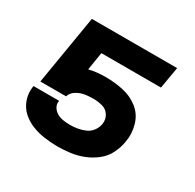

<svg xmlns="http://www.w3.org/2000/svg" viewBox="-123 -665 822 809"><g transform="rotate(30 288.0 -261.0)"><path d="M248 8Q278 8 309 4Q340 0 370 -11.5Q400 -23 426.5 -43.5Q453 -64 467.5 -93Q482 -122 487 -152Q495 -195 483 -236.5Q471 -278 438.5 -303.5Q406 -329 364.5 -338Q323 -347 279 -347Q259 -347 238.5 -345Q218 -343 198 -338L212 -425H502L520 -530H105L49 -193H174Q180 -213 199.5 -224.5Q219 -236 239 -239Q259 -242 279 -242Q302 -242 324 -236Q346 -230 357.5 -210.5Q369 -191 365 -168Q362 -150 350 -134Q338 -118 320 -110.5Q302 -103 284 -100Q266 -97 248 -97Q232 -97 215.5 -99.5Q199 -102 185.5 -109.5Q172 -117 163.5 -130.5Q155 -144 158 -161V-162H34L33 -158Q28 -126 38.5 -95.5Q49 -65 71.5 -44.5Q94 -24 123 -12.5Q152 -1 184 3.5Q216 8 248 8Z"/></g></svg>

Font: Iosevka Sparkle Oblique
Style: Bold
Weight: 700
Italic angle: -9°
Designer: Belleve Invis
Foundry: Belleve Invis
Version: Version 4.5.0; ttfautohint (v1.8.3)